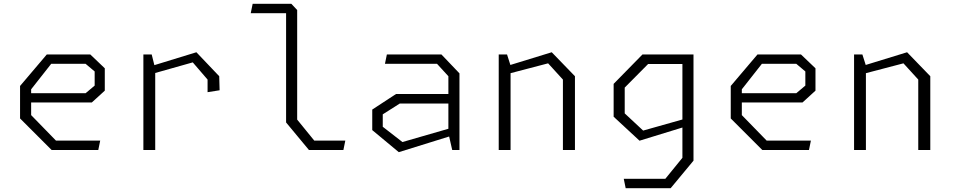

<svg xmlns="http://www.w3.org/2000/svg" viewBox="-20 -785 5000 1005"><path d="M250 0H494.5L504.5 -49H273L143 -182.5V-248.5H460.5L528.5 -310.5V-427.5L452.5 -500H225L85 -335V-165ZM143 -297V-317.5L248 -451H428L475.5 -411V-337L428 -297Z M1066.5 -302.5 1129.5 -312.5 1127.5 -386 1008 -511.5 788 -444 774 -500H730.5V0H792.5V-403L989 -458.5L1066.5 -368.5Z M1597 0H1777.5L1787.5 -49H1625L1535.5 -159V-732.5L1505 -765H1302.5L1292.5 -716H1477.5V-144Z M2347 0H2385V-401L2290.5 -500H2005L1995 -451H2267.5L2327 -386V-293H2053L1928.5 -211.5V-104L2067.5 11.5L2331 -70.5ZM1983.5 -121.5V-186.5L2072.5 -243H2327V-111L2086.5 -41.5Z M2926.5 0H2989.5V-386L2868 -511.5L2651.5 -445L2634 -500H2590.5V0H2652.5V-402L2849 -453.5L2926.5 -368.5Z M3255 200H3490.5L3610 56V-500H3343L3192 -346V-174L3327.5 -48.5L3552 -117.5V41L3462.5 151H3245ZM3250 -191.5V-326.5L3372.5 -450H3552V-159.5L3346.5 -101.5Z M3970 0H4214.5L4224.5 -49H3993L3863 -182.5V-248.5H4180.5L4248.5 -310.5V-427.5L4172.5 -500H3945L3805 -335V-165ZM3863 -297V-317.5L3968 -451H4148L4195.5 -411V-337L4148 -297Z M4786.5 0H4849.5V-386L4728 -511.5L4511.5 -445L4494 -500H4450.5V0H4512.5V-402L4709 -453.5L4786.5 -368.5Z"/></svg>

Font: Monaspace Krypton ExtraLight
Style: Regular
Weight: 200
Designer: Riley Cran & the Lettermatic Team
Foundry: Lettermatic
Version: Version 1.101 (Monaspace Krypton)